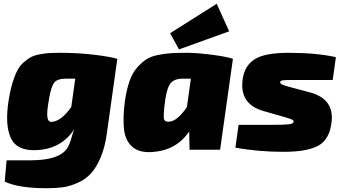

<svg xmlns="http://www.w3.org/2000/svg" viewBox="-20 -794 1819 1018"><path d="M15 56H141Q295 56 336 -8Q349 -27 358.5 -62Q368 -97 375 -111Q307 -4 173 2Q70 7 37.5 -62Q5 -131 26 -264Q34 -314 45.5 -352.5Q57 -391 70.5 -417.5Q84 -444 104 -462Q124 -480 142 -490Q160 -500 188.5 -505.5Q217 -511 240 -512.5Q263 -514 299 -514Q392 -514 477 -504Q562 -494 602 -482L547 -90Q537 -14 513.5 41Q490 96 461 127Q432 158 390.5 176Q349 194 312.5 199Q276 204 228 204Q80 204 5 169ZM379 -377H331Q284 -377 267.5 -356Q251 -335 240 -270Q233 -231 231 -207Q229 -183 232 -169Q235 -155 242 -150.5Q249 -146 263 -149Q310 -158 358 -227Z M929 -532 882 -618 1129 -774 1195 -628ZM985 0 983 -97Q916 3 788 12Q718 17 680.5 -16.5Q643 -50 637 -113Q631 -176 643 -264Q652 -322 667 -364.5Q682 -407 705.5 -434Q729 -461 753 -477.5Q777 -494 815.5 -502Q854 -510 887 -512Q920 -514 972 -514Q1024 -514 1105 -503.5Q1186 -493 1215 -482L1147 0ZM992 -377H946Q909 -377 888 -356.5Q867 -336 857 -270Q843 -175 851 -159Q856 -147 878 -149Q920 -152 971 -226Z M1483 -175 1378 -205Q1247 -242 1267 -376Q1277 -446 1330.5 -480Q1384 -514 1509 -514Q1657 -514 1761 -491L1744 -370H1553Q1497 -370 1482 -368.5Q1467 -367 1466 -360Q1464 -352 1474.5 -346.5Q1485 -341 1515 -333L1624 -304Q1753 -269 1738 -146Q1727 -53 1666.5 -21Q1606 11 1484 11Q1351 11 1228 -11L1245 -132H1413Q1489 -132 1512 -135Q1535 -138 1537 -148Q1538 -155 1528 -160Q1518 -165 1483 -175Z"/></svg>

Font: Exo 2.0 Black
Style: Italic
Weight: 900
Italic angle: -8°
Designer: Natanael Gama
Version: Version 1.001;PS 001.001;hotconv 1.0.70;makeotf.lib2.5.58329